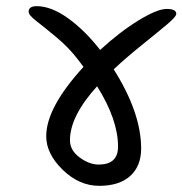

<svg xmlns="http://www.w3.org/2000/svg" viewBox="-20 -664 592 623"><path d="M73 -626Q73 -644 99 -644Q146 -644 200.5 -605Q255 -566 305 -502Q368 -560 429 -597.5Q490 -635 521 -635Q552 -635 552 -619Q552 -610 523.5 -586Q495 -562 441 -518.5Q387 -475 349 -439Q438 -298 438 -182Q438 -125 402.5 -93Q367 -61 302 -61Q237 -61 183.5 -113Q130 -165 130 -222Q130 -315 251 -447L232 -472Q203 -510 162 -544Q121 -578 97 -596.5Q73 -615 73 -626ZM300 -130Q363 -130 363 -188Q363 -276 295 -384Q207 -287 207 -209Q207 -176 238.5 -153Q270 -130 300 -130Z"/></svg>

Font: Kalam
Style: Regular
Weight: 400
Designer: Lipi Raval (Devanagari and Latin), Jonny Pinhorn (Latin)
Foundry: Indian Type Foundry
Version: Version 2.001;PS 1.0;hotconv 1.0.79;makeotf.lib2.5.61930; tt